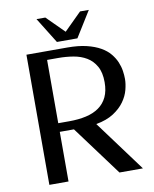

<svg xmlns="http://www.w3.org/2000/svg" viewBox="-97 -982 846 1055"><g transform="rotate(-10 326.0 -454.5)"><path d="M319.8 -726.1Q381.8 -726.1 427 -715.1Q472.2 -704.1 503.7 -686Q535.2 -668 554.4 -644.5Q573.7 -621.1 584.2 -596.2Q594.7 -571.3 598.4 -546.6Q602.1 -522 602.1 -501Q602.1 -474.1 593.5 -440.9Q585 -407.7 562.7 -376.5Q540.5 -345.2 502 -320.1Q463.4 -294.9 403.8 -284.2L613.8 0H482.9L277.8 -276.9H198.7V0H91.8V-726.1ZM198.7 -678.2V-325.2H259.8Q312 -325.2 354.2 -334.7Q396.5 -344.2 426.5 -365.5Q456.5 -386.7 472.7 -420.7Q488.8 -454.6 488.8 -502.9Q488.8 -557.6 469.2 -592Q449.7 -626.5 417.7 -645.5Q385.7 -664.6 344.7 -671.4Q303.7 -678.2 260.7 -678.2ZM383.3 -766.1H269L180.2 -909.2H229.5L326.2 -813L423.3 -909.2H472.2Z"/></g></svg>

Font: Federov2
Style: Regular
Weight: 400
Designer: Olexa M. Volochay | Cyreal.org
Foundry: Olexa M. Volochay | Cyreal.org
Version: Version 1.000